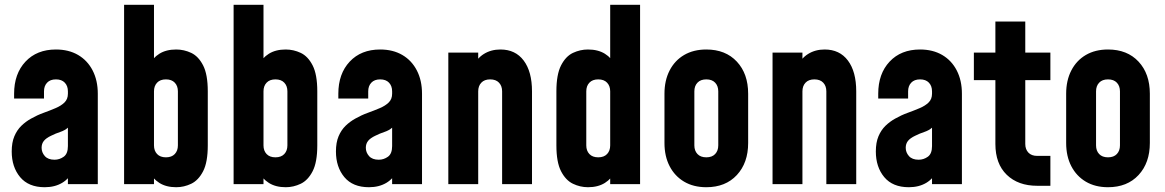

<svg xmlns="http://www.w3.org/2000/svg" viewBox="-20 -770 4872 803"><path d="M167 13Q99.5 13 64.2 -29.2Q29 -71.5 29 -136.5Q29 -174 40 -200Q51 -226 69.2 -243.8Q87.5 -261.5 110 -274Q135.5 -288.5 162.5 -298.2Q189.5 -308 212.5 -317.8Q235.5 -327.5 249.8 -341.5Q264 -355.5 264 -378V-388Q264 -410.5 251 -424.2Q238 -438 214 -438Q190 -438 177 -424.2Q164 -410.5 164 -388V-358H39V-378Q39 -461.5 86.5 -512.2Q134 -563 214 -563Q267.5 -563 306.8 -540Q346 -517 367.5 -475.2Q389 -433.5 389 -378V0H264V-86L286 -58Q270.5 -23.5 239.8 -5.2Q209 13 167 13ZM208 -102Q229 -102 246.5 -114.5Q264 -127 264 -159V-236Q251 -224.5 232 -218.2Q213 -212 193 -202Q173 -192.5 163.5 -180.8Q154 -169 154 -152Q154 -132.5 167.5 -117.2Q181 -102 208 -102Z M717 13Q675 13 646.5 -5Q618 -23 602 -55L624 -84V0H499V-750H624V-466L602 -495Q618 -527.5 646.5 -545.2Q675 -563 717 -563Q749.5 -563 779.8 -548.8Q810 -534.5 829.5 -496.5Q849 -458.5 849 -388V-162Q849 -91.5 829.5 -53.8Q810 -16 779.8 -1.5Q749.5 13 717 13ZM674 -112Q698 -112 711 -125.8Q724 -139.5 724 -162V-388Q724 -410.5 711 -424.2Q698 -438 674 -438Q650 -438 637 -424.2Q624 -410.5 624 -388V-162Q624 -139.5 637 -125.8Q650 -112 674 -112Z M1175 13Q1133 13 1104.5 -5Q1076 -23 1060 -55L1082 -84V0H957V-750H1082V-466L1060 -495Q1076 -527.5 1104.5 -545.2Q1133 -563 1175 -563Q1207.5 -563 1237.8 -548.8Q1268 -534.5 1287.5 -496.5Q1307 -458.5 1307 -388V-162Q1307 -91.5 1287.5 -53.8Q1268 -16 1237.8 -1.5Q1207.5 13 1175 13ZM1132 -112Q1156 -112 1169 -125.8Q1182 -139.5 1182 -162V-388Q1182 -410.5 1169 -424.2Q1156 -438 1132 -438Q1108 -438 1095 -424.2Q1082 -410.5 1082 -388V-162Q1082 -139.5 1095 -125.8Q1108 -112 1132 -112Z M1523 13Q1455.5 13 1420.2 -29.2Q1385 -71.5 1385 -136.5Q1385 -174 1396 -200Q1407 -226 1425.2 -243.8Q1443.5 -261.5 1466 -274Q1491.5 -288.5 1518.5 -298.2Q1545.5 -308 1568.5 -317.8Q1591.5 -327.5 1605.8 -341.5Q1620 -355.5 1620 -378V-388Q1620 -410.5 1607 -424.2Q1594 -438 1570 -438Q1546 -438 1533 -424.2Q1520 -410.5 1520 -388V-358H1395V-378Q1395 -461.5 1442.5 -512.2Q1490 -563 1570 -563Q1623.5 -563 1662.8 -540Q1702 -517 1723.5 -475.2Q1745 -433.5 1745 -378V0H1620V-86L1642 -58Q1626.5 -23.5 1595.8 -5.2Q1565 13 1523 13ZM1564 -102Q1585 -102 1602.5 -114.5Q1620 -127 1620 -159V-236Q1607 -224.5 1588 -218.2Q1569 -212 1549 -202Q1529 -192.5 1519.5 -180.8Q1510 -169 1510 -152Q1510 -132.5 1523.5 -117.2Q1537 -102 1564 -102Z M1855 0V-550H1980V-463L1957 -488Q1973.5 -525.5 2003.5 -544.2Q2033.5 -563 2073 -563Q2135.5 -563 2170.2 -516.8Q2205 -470.5 2205 -388V0H2080V-388Q2080 -410.5 2067 -424.2Q2054 -438 2030 -438Q2006 -438 1993 -424.2Q1980 -410.5 1980 -388V0Z M2439 13Q2406.5 13 2376.2 -1.5Q2346 -16 2326.5 -53.8Q2307 -91.5 2307 -162V-388Q2307 -458.5 2326.5 -496.5Q2346 -534.5 2376.2 -548.8Q2406.5 -563 2439 -563Q2481 -563 2509.8 -545.2Q2538.5 -527.5 2554 -495L2532 -466V-750H2657V0H2532V-84L2554 -55Q2538.5 -23 2509.8 -5Q2481 13 2439 13ZM2482 -112Q2506 -112 2519 -125.8Q2532 -139.5 2532 -162V-388Q2532 -410.5 2519 -424.2Q2506 -438 2482 -438Q2458 -438 2445 -424.2Q2432 -410.5 2432 -388V-162Q2432 -139.5 2445 -125.8Q2458 -112 2482 -112Z M2934 13Q2880.5 13 2841.2 -10.2Q2802 -33.5 2780.5 -75Q2759 -116.5 2759 -172V-378Q2759 -433.5 2780.5 -475.2Q2802 -517 2841.2 -540Q2880.5 -563 2934 -563Q3014.5 -563 3061.8 -512.2Q3109 -461.5 3109 -378V-172Q3109 -89 3061.8 -38Q3014.5 13 2934 13ZM2934 -112Q2958 -112 2971 -125.8Q2984 -139.5 2984 -162V-388Q2984 -410.5 2971 -424.2Q2958 -438 2934 -438Q2910 -438 2897 -424.2Q2884 -410.5 2884 -388V-162Q2884 -139.5 2897 -125.8Q2910 -112 2934 -112Z M3211 0V-550H3336V-463L3313 -488Q3329.5 -525.5 3359.5 -544.2Q3389.5 -563 3429 -563Q3491.5 -563 3526.2 -516.8Q3561 -470.5 3561 -388V0H3436V-388Q3436 -410.5 3423 -424.2Q3410 -438 3386 -438Q3362 -438 3349 -424.2Q3336 -410.5 3336 -388V0Z M3781 13Q3713.5 13 3678.2 -29.2Q3643 -71.5 3643 -136.5Q3643 -174 3654 -200Q3665 -226 3683.2 -243.8Q3701.5 -261.5 3724 -274Q3749.5 -288.5 3776.5 -298.2Q3803.5 -308 3826.5 -317.8Q3849.5 -327.5 3863.8 -341.5Q3878 -355.5 3878 -378V-388Q3878 -410.5 3865 -424.2Q3852 -438 3828 -438Q3804 -438 3791 -424.2Q3778 -410.5 3778 -388V-358H3653V-378Q3653 -461.5 3700.5 -512.2Q3748 -563 3828 -563Q3881.5 -563 3920.8 -540Q3960 -517 3981.5 -475.2Q4003 -433.5 4003 -378V0H3878V-86L3900 -58Q3884.5 -23.5 3853.8 -5.2Q3823 13 3781 13ZM3822 -102Q3843 -102 3860.5 -114.5Q3878 -127 3878 -159V-236Q3865 -224.5 3846 -218.2Q3827 -212 3807 -202Q3787 -192.5 3777.5 -180.8Q3768 -169 3768 -152Q3768 -132.5 3781.5 -117.2Q3795 -102 3822 -102Z M4318 7Q4238 7 4190.5 -39Q4143 -85 4143 -168V-435H4053V-550H4143V-680H4268V-550H4373V-435H4268V-168Q4268 -145.5 4281 -131.8Q4294 -118 4318 -118H4373V7Z M4614 13Q4560.5 13 4521.2 -10.2Q4482 -33.5 4460.5 -75Q4439 -116.5 4439 -172V-378Q4439 -433.5 4460.5 -475.2Q4482 -517 4521.2 -540Q4560.5 -563 4614 -563Q4694.5 -563 4741.8 -512.2Q4789 -461.5 4789 -378V-172Q4789 -89 4741.8 -38Q4694.5 13 4614 13ZM4614 -112Q4638 -112 4651 -125.8Q4664 -139.5 4664 -162V-388Q4664 -410.5 4651 -424.2Q4638 -438 4614 -438Q4590 -438 4577 -424.2Q4564 -410.5 4564 -388V-162Q4564 -139.5 4577 -125.8Q4590 -112 4614 -112Z"/></svg>

Font: Mohave Light
Style: Bold
Weight: 700
Version: Version 2.003